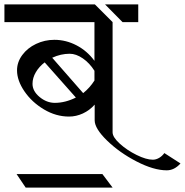

<svg xmlns="http://www.w3.org/2000/svg" viewBox="-34 -709 836 868"><path d="M782 30Q754 61 720 61Q661 61 583.5 21Q506 -19 450 -73.5Q394 -128 394 -165V-236Q371 -210 340.5 -196Q310 -182 278 -182Q219 -182 164.5 -214.5Q110 -247 76.5 -296Q43 -345 43 -391Q43 -428 66.5 -460Q90 -492 129 -510.5Q168 -529 212 -529Q264 -529 312 -504Q360 -479 393 -434V-609H-14V-689H395L475 -609V-111Q475 -89 507.5 -59.5Q540 -30 583.5 -8.5Q627 13 657 13Q671 13 685 5Q699 -3 709 -17ZM520 -609 441 -689H591V-609ZM393 -389Q371 -424 340.5 -445Q310 -466 281 -466Q241 -466 202 -448L342 -288Q372 -312 393 -345ZM309 -268 168 -427Q143 -408 128 -382.5Q113 -357 113 -330Q113 -297 145 -270.5Q177 -244 214 -244Q261 -244 309 -268ZM429 78 475 139H82L41 78Z"/></svg>

Font: Amita
Style: Regular
Weight: 400
Designer: Eduardo Rodriguez Tunni, Modular Infotech, Brian J. Bonislawsky
Foundry: Eduardo Rodriguez Tunni, Modular Infotech, Brian J. Bonislawsky
Version: Version 1.004